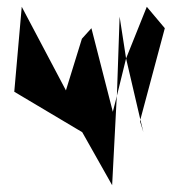

<svg xmlns="http://www.w3.org/2000/svg" viewBox="-20 -795 538 565"><path d="M22 -525 222 -406C251 -354 281 -302 310 -250L323 -500L324 -513L312 -466L249 -712L221 -681L174 -529L44 -775ZM324 -513 351 -623 332 -746ZM351 -623 393 -443 465 -712 412 -775ZM392 -438 402 -406 393 -443Z"/></svg>

Font: bitstorm
Style: sucn
Weight: 400
Version: Version 0.2